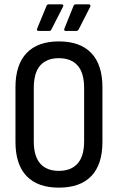

<svg xmlns="http://www.w3.org/2000/svg" viewBox="-20 -853 541 881"><path d="M250 8Q153 8 102 -45Q51 -98 51 -202V-453Q51 -556 102 -609.5Q153 -663 250 -663Q348 -663 399 -609.5Q450 -556 450 -453V-202Q450 -98 399 -45Q348 8 250 8ZM250 -69Q306 -69 336 -102.5Q366 -136 366 -205V-449Q366 -519 336 -552.5Q306 -586 250 -586Q194 -586 164.5 -552.5Q135 -519 135 -449V-205Q135 -136 164.5 -102.5Q194 -69 250 -69ZM282 -711Q271 -711 276 -723L317 -825Q320 -833 327 -833H388Q392 -833 394 -830Q396 -827 394 -822L342 -720Q338 -711 330 -711ZM158 -711Q146 -711 151 -723L193 -825Q196 -833 203 -833H264Q268 -833 270 -830Q272 -827 269 -822L217 -720Q214 -711 206 -711Z"/></svg>

Font: Sofia Sans Condensed Medium
Style: Regular
Weight: 500
Designer: Botio Nikoltchev, Ani Petrova
Foundry: lettersoup
Version: Version 4.101; ttfautohint (v1.8.4.7-5d5b)